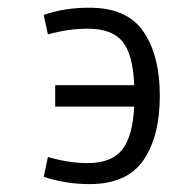

<svg xmlns="http://www.w3.org/2000/svg" viewBox="-20 -464 478 491"><path d="M388.7 -218.8Q388.7 -115.2 346.7 -54.2Q304.7 6.8 209 6.8Q148.4 6.8 91.8 -11.7L102.5 -62.5Q156.2 -46.9 204.1 -46.9Q264.6 -46.9 292 -80.6Q319.3 -114.3 323.2 -191.4H121.1V-246.1H323.2Q320.3 -324.2 293.5 -357.4Q266.6 -390.6 205.1 -390.6Q154.3 -390.6 102.5 -376L91.8 -425.8Q143.6 -444.3 209 -444.3Q304.7 -444.3 346.7 -383.3Q388.7 -322.3 388.7 -218.8Z"/></svg>

Font: Sudo Light
Style: Regular
Weight: 300
Monospace: yes
Designer: Jens Kutilek
Foundry: Jens Kutilek
Version: Version 0.040